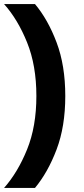

<svg xmlns="http://www.w3.org/2000/svg" viewBox="-20 -750 416 950"><path d="M0 180Q68 103 114 -10.5Q160 -124 160 -275Q160 -426 114 -540Q68 -654 0 -730H153Q217 -654 260 -540Q303 -426 303 -275Q303 -124 260 -10.5Q217 103 153 180Z"/></svg>

Font: MuseoModerno Thin SemiBold
Style: Regular
Weight: 600
Version: Version 1.003